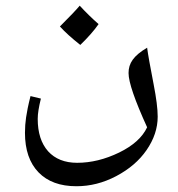

<svg xmlns="http://www.w3.org/2000/svg" viewBox="-20 -394 626 676"><path d="M249 261.7C297.4 261.7 343.8 250 389.2 226.1C434.6 202.1 470.2 171.9 496.1 134.3C522 96.7 535.2 57.6 535.2 16.6C535.2 -11.2 530.3 -48.8 521 -96.7C508.8 -159.7 501 -202.6 498 -226.1C449.7 -197.3 432.6 -171.4 432.6 -136.7C432.6 -105 454.6 -41 498 54.2C481.4 89.4 448.7 119.1 399.4 143.1C350.1 167 300.8 179.2 251.5 179.2C208 179.2 173.8 165.5 149.4 138.7C125 111.3 112.8 73.2 112.8 24.4C112.8 6.3 116.7 -17.6 124 -46.9L87.4 -55.7C79.1 -22.9 74.2 2.4 71.8 19.5C69.3 36.6 67.9 54.7 67.9 73.7C67.9 133.8 84 180.2 115.7 212.9C147.5 245.6 191.9 261.7 249 261.7ZM327.1 -309.1C304.2 -329.1 281.7 -351.1 260.7 -374C248.5 -359.4 225.1 -335 190.9 -300.8C209 -280.8 232.9 -259.3 262.7 -235.8C290 -262.2 311.5 -286.6 327.1 -309.1Z"/></svg>

Font: Noto Naskh Arabic
Style: Regular
Weight: 400
Designer: Monotype Design Team
Foundry: Monotype Imaging Inc.
Version: Version 1.07